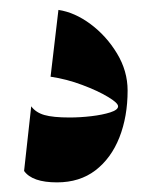

<svg xmlns="http://www.w3.org/2000/svg" viewBox="-20 -366 311 393"><path d="M99.6 -345.7Q132.8 -340.8 165.3 -316.7Q197.8 -292.5 219.5 -256.6Q241.2 -220.7 241.2 -180.7Q241.2 -127.4 224.4 -84.7Q207.5 -42 175.3 -17.3Q143.1 7.3 96.7 7.3Q45.9 7.3 29.3 -16.1L43.9 -148.4Q53.2 -135.7 70.8 -130.6Q88.4 -125.5 122.6 -125.5Q144 -125.5 167 -128.2Q189.9 -130.9 205.8 -136Q221.7 -141.1 221.7 -148.4Q221.7 -155.3 200.9 -167.7Q180.2 -180.2 148.4 -192.1Q116.7 -204.1 83.5 -209Z"/></svg>

Font: Lateef ExtraBold
Style: Regular
Weight: 800
Designer: SIL International
Foundry: SIL International
Version: Version 4.200